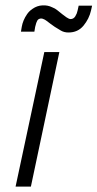

<svg xmlns="http://www.w3.org/2000/svg" viewBox="-20 -695 363 715"><path d="M273 -674 269 -656Q267 -645 260.5 -634.5Q254 -624 243 -624Q237 -624 227.5 -630.5Q218 -637 212 -642Q203 -649 194 -656.5Q185 -664 174 -668Q158 -676 138 -675Q118 -674 101 -662Q89 -654 81 -642.5Q73 -631 68 -619Q63 -607 61 -595L58 -577H108L111 -595Q112 -600 115 -609.5Q118 -619 123 -623Q131 -628 139.5 -625Q148 -622 154 -617Q161 -612 168.5 -606Q176 -600 184 -595Q195 -588 207 -581Q219 -574 235 -574Q270 -574 291 -599.5Q312 -625 319 -656L323 -674ZM38 0H95L201 -501H145Z"/></svg>

Font: Advent Pro
Style: Italic
Weight: 400
Italic angle: -12°
Designer: VivaRado, Andreas Kalpakidis
Foundry: VivaRado, Andreas Kalpakidis
Version: Version 3.000